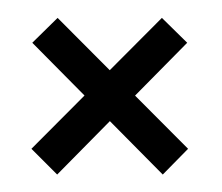

<svg xmlns="http://www.w3.org/2000/svg" viewBox="-20 -348 254 220"><path d="M166.5 -148 195.5 -177.5 46 -327.5 17 -299ZM45.5 -148 194.5 -299 165.5 -327.5 16 -177.5Z"/></svg>

Font: Anybody UltraCondensed Thin Light
Style: Regular
Weight: 300
Version: Version 1.111